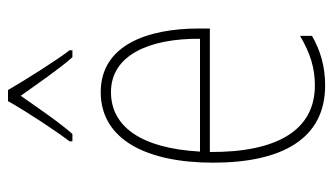

<svg xmlns="http://www.w3.org/2000/svg" viewBox="-192 -610 813 468"><g transform="rotate(-90 214.0 -376.5)"><path d="M228 -763H201C177 -720 129 -647 103 -613V-606H121C151 -640 188 -695 214 -732C242 -693 277 -641 308 -606H325V-613C305 -638 254 -718 228 -763ZM223 -537C106 -537 51 -423 51 -263C51 -97 108 10 239 10C287 10 325 -2 360 -22V-51C317 -26 282 -15 239 -15C131 -15 76 -106 77 -271H378V-298C378 -424 337 -537 223 -537ZM223 -512C314 -512 354 -417 353 -295H78C86 -440 140 -512 223 -512Z"/></g></svg>

Font: Noto Sans Myanmar UI Condensed Thin
Style: Regular
Weight: 100
Width: 3
Designer: Monotype Design Team
Foundry: Monotype Imaging Inc.
Version: Version 2.103